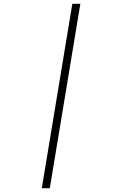

<svg xmlns="http://www.w3.org/2000/svg" viewBox="-20 -843 640 1006"><path d="M199 143 359 -823H401L241 143Z"/></svg>

Font: Iosevka Aile XLt Obl
Style: Regular
Weight: 200
Italic angle: -9°
Designer: Belleve Invis
Foundry: Belleve Invis
Version: Version 31.1.0; ttfautohint (v1.8.4)